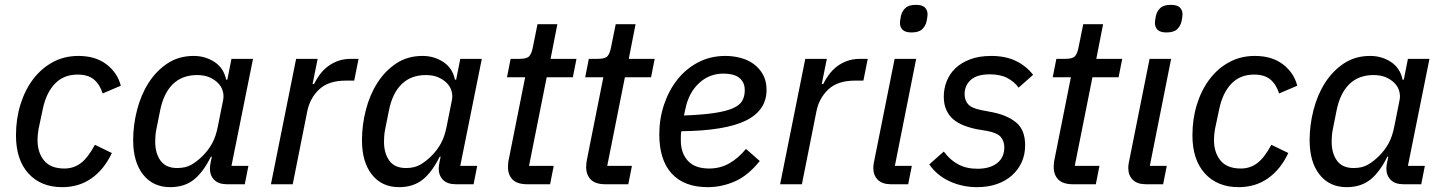

<svg xmlns="http://www.w3.org/2000/svg" viewBox="-20 -761 5966 793"><path d="M237 12Q149 12 97.5 -44.5Q46 -101 46 -202Q46 -270 64.5 -329.5Q83 -389 116.5 -433.5Q150 -478 197.5 -504Q245 -530 304 -530Q374 -530 419.5 -495.5Q465 -461 479 -407L404 -375Q392 -413 367.5 -433Q343 -453 301 -453Q243 -453 207 -415.5Q171 -378 157 -312L139 -227Q137 -216 136 -204Q135 -192 135 -183Q135 -131 162 -98Q189 -65 246 -65Q284 -65 313.5 -87Q343 -109 372 -163L442 -129Q410 -61 358 -24.5Q306 12 237 12Z M918 0Q883 0 865 -18Q847 -36 847 -65Q847 -75 850 -90L855 -114H851Q819 -49 780 -18.5Q741 12 683 12Q612 12 571 -40Q530 -92 530 -182Q530 -244 546 -306.5Q562 -369 593.5 -418.5Q625 -468 671.5 -499Q718 -530 780 -530Q828 -530 866 -505Q904 -480 914 -432H919L936 -518H1025L936 -76H1006L991 0ZM712 -67Q747 -67 771 -81Q795 -95 817 -117Q841 -141 856.5 -169.5Q872 -198 880 -240L902 -350Q905 -367 900 -385Q895 -403 881 -417.5Q867 -432 845.5 -441.5Q824 -451 794 -451Q732 -451 693.5 -413Q655 -375 641 -303L626 -228Q623 -213 622 -200.5Q621 -188 621 -176Q621 -128 643 -97.5Q665 -67 712 -67Z M1099 0 1203 -518H1292L1271 -414H1277Q1287 -434 1300.5 -452.5Q1314 -471 1332.5 -485.5Q1351 -500 1375 -509Q1399 -518 1431 -518H1461L1443 -428H1408Q1337 -428 1298.5 -392Q1260 -356 1249 -301L1189 0Z M1863 0Q1828 0 1810 -18Q1792 -36 1792 -65Q1792 -75 1795 -90L1800 -114H1796Q1764 -49 1725 -18.5Q1686 12 1628 12Q1557 12 1516 -40Q1475 -92 1475 -182Q1475 -244 1491 -306.5Q1507 -369 1538.5 -418.5Q1570 -468 1616.5 -499Q1663 -530 1725 -530Q1773 -530 1811 -505Q1849 -480 1859 -432H1864L1881 -518H1970L1881 -76H1951L1936 0ZM1657 -67Q1692 -67 1716 -81Q1740 -95 1762 -117Q1786 -141 1801.5 -169.5Q1817 -198 1825 -240L1847 -350Q1850 -367 1845 -385Q1840 -403 1826 -417.5Q1812 -432 1790.5 -441.5Q1769 -451 1739 -451Q1677 -451 1638.5 -413Q1600 -375 1586 -303L1571 -228Q1568 -213 1567 -200.5Q1566 -188 1566 -176Q1566 -128 1588 -97.5Q1610 -67 1657 -67Z M2158 0Q2116 0 2097 -19.5Q2078 -39 2078 -71Q2078 -79 2079 -88.5Q2080 -98 2082 -106L2149 -442H2074L2089 -518H2127Q2156 -518 2166 -529Q2176 -540 2181 -567L2200 -661H2282L2254 -518H2361L2346 -442H2238L2165 -76H2267L2252 0Z M2481 0Q2439 0 2420 -19.5Q2401 -39 2401 -71Q2401 -79 2402 -88.5Q2403 -98 2405 -106L2472 -442H2397L2412 -518H2450Q2479 -518 2489 -529Q2499 -540 2504 -567L2523 -661H2605L2577 -518H2684L2669 -442H2561L2488 -76H2590L2575 0Z M2903 12Q2806 12 2754.5 -44Q2703 -100 2703 -206Q2703 -270 2722.5 -328.5Q2742 -387 2777.5 -432Q2813 -477 2863.5 -503.5Q2914 -530 2976 -530Q3008 -530 3038.5 -522Q3069 -514 3093 -496.5Q3117 -479 3131.5 -452.5Q3146 -426 3146 -390Q3146 -305 3060.5 -263Q2975 -221 2794 -219Q2792 -208 2792 -198Q2792 -188 2792 -180Q2792 -129 2821 -97Q2850 -65 2909 -65Q2955 -65 2992.5 -86.5Q3030 -108 3061 -146L3118 -96Q3070 -36 3015.5 -12Q2961 12 2903 12ZM2968 -457Q2910 -457 2867.5 -418Q2825 -379 2811 -312L2805 -284Q2883 -287 2932 -294.5Q2981 -302 3008.5 -314.5Q3036 -327 3046 -345.5Q3056 -364 3056 -388Q3056 -408 3048.5 -421.5Q3041 -435 3028.5 -443Q3016 -451 3000 -454Q2984 -457 2968 -457Z M3202 0 3306 -518H3395L3374 -414H3380Q3390 -434 3403.5 -452.5Q3417 -471 3435.5 -485.5Q3454 -500 3478 -509Q3502 -518 3534 -518H3564L3546 -428H3511Q3440 -428 3401.5 -392Q3363 -356 3352 -301L3292 0Z M3745 -627Q3719 -627 3708 -638Q3697 -649 3697 -666Q3697 -675 3701 -695Q3705 -714 3719 -727.5Q3733 -741 3763 -741Q3789 -741 3800 -730Q3811 -719 3811 -702Q3811 -693 3807 -673Q3803 -654 3789 -640.5Q3775 -627 3745 -627ZM3660 0Q3624 0 3605.5 -18.5Q3587 -37 3587 -67Q3587 -72 3587.5 -77.5Q3588 -83 3589 -88L3675 -518H3764L3676 -76H3746L3731 0Z M4016 12Q3955 12 3902.5 -12Q3850 -36 3818 -82L3878 -135Q3904 -100 3938 -82Q3972 -64 4017 -64Q4068 -64 4098 -87Q4128 -110 4128 -153Q4128 -177 4114 -194.5Q4100 -212 4058 -220L4016 -227Q3986 -233 3960.5 -243Q3935 -253 3917 -268.5Q3899 -284 3888.5 -307Q3878 -330 3878 -362Q3878 -395 3890 -425.5Q3902 -456 3926 -479Q3950 -502 3987 -516Q4024 -530 4074 -530Q4132 -530 4174.5 -510Q4217 -490 4247 -452L4187 -399Q4170 -423 4141 -438.5Q4112 -454 4068 -454Q4015 -454 3989.5 -431Q3964 -408 3964 -372Q3964 -347 3978.5 -330.5Q3993 -314 4034 -306L4076 -298Q4139 -286 4176.5 -255.5Q4214 -225 4214 -161Q4214 -122 4199.5 -90.5Q4185 -59 4159 -36Q4133 -13 4096.5 -0.5Q4060 12 4016 12Z M4412 0Q4370 0 4351 -19.5Q4332 -39 4332 -71Q4332 -79 4333 -88.5Q4334 -98 4336 -106L4403 -442H4328L4343 -518H4381Q4410 -518 4420 -529Q4430 -540 4435 -567L4454 -661H4536L4508 -518H4615L4600 -442H4492L4419 -76H4521L4506 0Z M4798 -627Q4772 -627 4761 -638Q4750 -649 4750 -666Q4750 -675 4754 -695Q4758 -714 4772 -727.5Q4786 -741 4816 -741Q4842 -741 4853 -730Q4864 -719 4864 -702Q4864 -693 4860 -673Q4856 -654 4842 -640.5Q4828 -627 4798 -627ZM4713 0Q4677 0 4658.5 -18.5Q4640 -37 4640 -67Q4640 -72 4640.5 -77.5Q4641 -83 4642 -88L4728 -518H4817L4729 -76H4799L4784 0Z M5096 12Q5008 12 4956.5 -44.5Q4905 -101 4905 -202Q4905 -270 4923.5 -329.5Q4942 -389 4975.5 -433.5Q5009 -478 5056.5 -504Q5104 -530 5163 -530Q5233 -530 5278.5 -495.5Q5324 -461 5338 -407L5263 -375Q5251 -413 5226.5 -433Q5202 -453 5160 -453Q5102 -453 5066 -415.5Q5030 -378 5016 -312L4998 -227Q4996 -216 4995 -204Q4994 -192 4994 -183Q4994 -131 5021 -98Q5048 -65 5105 -65Q5143 -65 5172.5 -87Q5202 -109 5231 -163L5301 -129Q5269 -61 5217 -24.5Q5165 12 5096 12Z M5777 0Q5742 0 5724 -18Q5706 -36 5706 -65Q5706 -75 5709 -90L5714 -114H5710Q5678 -49 5639 -18.5Q5600 12 5542 12Q5471 12 5430 -40Q5389 -92 5389 -182Q5389 -244 5405 -306.5Q5421 -369 5452.5 -418.5Q5484 -468 5530.5 -499Q5577 -530 5639 -530Q5687 -530 5725 -505Q5763 -480 5773 -432H5778L5795 -518H5884L5795 -76H5865L5850 0ZM5571 -67Q5606 -67 5630 -81Q5654 -95 5676 -117Q5700 -141 5715.5 -169.5Q5731 -198 5739 -240L5761 -350Q5764 -367 5759 -385Q5754 -403 5740 -417.5Q5726 -432 5704.5 -441.5Q5683 -451 5653 -451Q5591 -451 5552.5 -413Q5514 -375 5500 -303L5485 -228Q5482 -213 5481 -200.5Q5480 -188 5480 -176Q5480 -128 5502 -97.5Q5524 -67 5571 -67Z"/></svg>

Font: IBM Plex Sans Text
Style: Italic
Weight: 450
Italic angle: -11°
Designer: Mike Abbink, Paul van der Laan, Pieter van Rosmalen
Foundry: Bold Monday
Version: Version 3.005